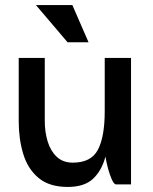

<svg xmlns="http://www.w3.org/2000/svg" viewBox="-20 -729 603 759"><path d="M266 -709 330 -562H247L122 -709ZM157 -251Q157 -207 168.5 -169.5Q180 -132 204.5 -109Q229 -86 268 -86Q340 -86 367 -137Q394 -188 394 -290V-500H498V0H439Q431 0 422.5 -18.5Q414 -37 407 -63Q400 -89 397 -110Q382 -54 347.5 -22Q313 10 248 10Q175 10 132.5 -25.5Q90 -61 72 -120Q54 -179 54 -250V-500H157Z"/></svg>

Font: Haskoy SemiBold
Style: Regular
Weight: 600
Designer: Ertekin Erdin
Foundry: Ertekin Erdin
Version: Version 1.500; ttfautohint (v1.8.3)